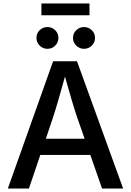

<svg xmlns="http://www.w3.org/2000/svg" viewBox="-20 -1078 749 1098"><path d="M24.9 0 283.7 -727.5H420.4L684.1 0H563.5L496.6 -191.9H210.4L145.5 0ZM242.2 -284.7H463.9L421.9 -404.8Q407.2 -448.2 390.1 -505.6Q373 -563 351.6 -640.1Q330.1 -562 313.2 -504.2Q296.4 -446.3 282.7 -404.8ZM491.7 -1058.1V-990.7H216.8V-1058.1ZM251.5 -798.8Q225.1 -798.8 206.8 -817.1Q188.5 -835.4 188.5 -861.3Q188.5 -887.2 206.8 -905.3Q225.1 -923.3 251.5 -923.3Q277.3 -923.3 295.7 -905.3Q314 -887.2 314 -861.3Q314 -835.4 295.7 -817.1Q277.3 -798.8 251.5 -798.8ZM460.4 -798.8Q434.6 -798.8 416 -817.1Q397.5 -835.4 397.5 -861.3Q397.5 -887.2 416 -905.3Q434.6 -923.3 460.4 -923.3Q486.3 -923.3 504.9 -905.3Q523.4 -887.2 523.4 -861.3Q523.4 -835.4 504.9 -817.1Q486.3 -798.8 460.4 -798.8Z"/></svg>

Font: Inter Medium
Style: Regular
Weight: 500
Designer: Rasmus Andersson
Foundry: rsms
Version: Version 4.001;git-9221beed3